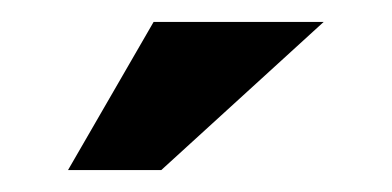

<svg xmlns="http://www.w3.org/2000/svg" viewBox="-20 -644 357 175"><path d="M275 -624 127 -489H42L120 -624Z"/></svg>

Font: Reem Kufi Fun
Style: Regular
Weight: 400
Designer: Khaled Hosny
Version: Version 1.005